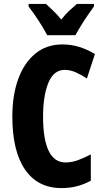

<svg xmlns="http://www.w3.org/2000/svg" viewBox="-20 -951 531 981"><path d="M311 -594Q254 -594 227 -527.5Q200 -461 200 -355Q200 -240 228.5 -180.5Q257 -121 315 -121Q347 -121 378 -132.5Q409 -144 444 -162V-28Q377 10 294 10Q173 10 108 -84.5Q43 -179 43 -356Q43 -464 73 -547Q103 -630 160.5 -677Q218 -724 298 -724Q343 -724 384 -711.5Q425 -699 465 -675L424 -550Q395 -569 367 -581.5Q339 -594 311 -594ZM221 -771Q212 -789 195 -817Q178 -845 159 -872.5Q140 -900 126 -918V-931H215Q230 -917 251.5 -896.5Q273 -876 293 -851Q314 -878 334.5 -897Q355 -916 373 -931H460V-918Q446 -899 427.5 -872Q409 -845 392.5 -818Q376 -791 365 -771Z"/></svg>

Font: Noto Sans Gurmukhi ExtraCondensed ExtraBold
Style: Regular
Weight: 800
Width: 2
Designer: Jelle Bosma - Monotype Design Team
Foundry: Monotype Imaging Inc.
Version: Version 2.004; ttfautohint (v1.8.4.7-5d5b)